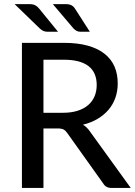

<svg xmlns="http://www.w3.org/2000/svg" viewBox="-20 -930 670 950"><path d="M292 -372Q333 -372 364.2 -382Q395.5 -392 416.5 -410.2Q437.5 -428.5 448 -453.8Q458.5 -479 458.5 -509.5Q458.5 -571.5 417.8 -603Q377 -634.5 295.5 -634.5H195V-372ZM627 0H532Q503.5 0 490.5 -22.5L313 -271.5Q304.5 -284 294.5 -289.2Q284.5 -294.5 264.5 -294.5H195V0H88.5V-718H295.5Q365 -718 415.2 -703.8Q465.5 -689.5 498.2 -663.2Q531 -637 546.8 -600Q562.5 -563 562.5 -517Q562.5 -479.5 551 -446.5Q539.5 -413.5 517.2 -387.2Q495 -361 463 -342Q431 -323 390.5 -313Q410.5 -301 425 -279.5ZM305.5 -909.5Q323 -909.5 333.8 -903.8Q344.5 -898 351.5 -886.5L424.5 -773H378Q366.5 -773 359.5 -777Q352.5 -781 344.5 -788L241.5 -909.5ZM126.5 -909.5Q144 -909.5 155 -903.5Q166 -897.5 174.5 -886.5L267 -773H214.5Q203 -773 194.8 -776.8Q186.5 -780.5 178 -788L52.5 -909.5Z"/></svg>

Font: Lato 2
Style: Regular
Weight: 500
Designer: Lukasz Dziedzic with Adam Twardoch and Botio Nikoltchev
Foundry: tyPoland Lukasz Dziedzic
Version: Version 2.015; 2015-08-06; http://www.latofonts.com/